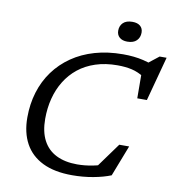

<svg xmlns="http://www.w3.org/2000/svg" viewBox="-95 -977 983 1072"><g transform="rotate(10 396.0 -441.0)"><path d="M576.5 -88 499.5 -43.5 615.5 -203.5H671.5L603.5 -28Q561.5 -11 504.2 -0.5Q447 10 385.5 10Q284.5 10 217.5 -23Q150.5 -56 117 -117.5Q83.5 -179 83.5 -264.5Q83.5 -341 104 -408Q124.5 -475 164.2 -529.5Q204 -584 260.8 -623.2Q317.5 -662.5 390.2 -683.5Q463 -704.5 549.5 -704.5Q581 -704.5 609.8 -701.5Q638.5 -698.5 664.8 -692.2Q691 -686 715 -677L686.5 -676L752 -727.5H791.5L724 -476H669.5L668.5 -630.5L683 -599Q647 -622 611 -630.2Q575 -638.5 529.5 -638.5Q461 -638.5 405.5 -620.2Q350 -602 308.5 -568.8Q267 -535.5 239 -490Q211 -444.5 197 -390Q183 -335.5 183 -274.5Q183 -201.5 208.8 -152.5Q234.5 -103.5 283.8 -79Q333 -54.5 402 -54.5Q445.5 -54.5 489.8 -63.2Q534 -72 576.5 -88ZM559 -778Q531 -778 515 -792Q499 -806 499 -830Q499 -857.5 516.8 -874.8Q534.5 -892 569.5 -892Q598 -892 613.8 -878.5Q629.5 -865 629.5 -841Q629.5 -813.5 611.8 -795.8Q594 -778 559 -778Z"/></g></svg>

Font: Newsreader 10pt
Style: Italic
Weight: 400
Italic angle: -17°
Version: Version 1.003